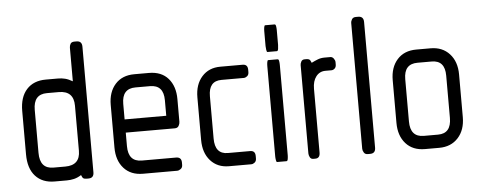

<svg xmlns="http://www.w3.org/2000/svg" viewBox="-37 -485 1424 565"><g transform="rotate(-5 675.5 -202.5)"><path d="M204 0H198Q192 0 189 -2Q186 -4 183 -12Q172 -5 161.5 -2.5Q151 0 140 0H104Q68 0 47.5 -22.5Q27 -45 27 -87V-215Q27 -256 47.5 -278.5Q68 -301 104 -301H140Q151 -301 161 -298.5Q171 -296 183 -289V-388Q183 -394 186 -399.5Q189 -405 198 -405H204Q220 -405 220 -388V-17Q220 0 204 0ZM183 -217Q183 -261 139 -261H104Q64 -261 64 -215V-88Q64 -41 104 -41H139Q183 -41 183 -84Z M470 -125H325V-85Q325 -39 365 -39H466Q482 -39 482 -23V-16Q482 -8 476.5 -4Q471 0 466 0H365Q329 0 308.5 -23Q288 -46 288 -84V-210Q288 -248 308.5 -271Q329 -294 365 -294H408Q445 -294 465 -271Q485 -248 485 -210V-143Q485 -137 481.5 -131Q478 -125 470 -125ZM448 -210Q448 -255 408 -255H365Q325 -255 325 -210V-164H448Z M685 0H619Q585 0 564.5 -23Q544 -46 544 -84V-210Q544 -248 564.5 -271Q585 -294 619 -294H685Q700 -294 700 -278V-271Q700 -263 695 -259Q690 -255 685 -255H619Q581 -255 581 -210V-85Q581 -39 619 -39H685Q700 -39 700 -23V-16Q700 -8 695 -4Q690 0 685 0Z M789 -325H761Q759 -325 758 -331.5Q757 -338 757 -343V-387Q757 -393 758 -398.5Q759 -404 761 -404H789Q792 -404 793 -398.5Q794 -393 794 -387V-343Q794 -338 793 -331.5Q792 -325 789 -325ZM789 0H761Q759 0 758 -6Q757 -12 757 -17V-284Q757 -290 758 -295.5Q759 -301 761 -301H789Q792 -301 793 -295.5Q794 -290 794 -284V-17Q794 -12 793 -6Q792 0 789 0Z M944 -255H926Q909 -255 898.5 -241.5Q888 -228 888 -205V-17Q888 0 874 0H868Q861 0 858 -6Q855 -12 855 -17V-278Q855 -283 858 -288.5Q861 -294 868 -294H874Q879 -294 882 -292Q885 -290 888 -282Q898 -287 907 -290.5Q916 -294 927 -294H944Q950 -294 954 -288.5Q958 -283 958 -278V-271Q958 -263 953.5 -259Q949 -255 944 -255Z M1036 0H1029Q1021 0 1017.5 -6Q1014 -12 1014 -17V-388Q1014 -394 1017.5 -399.5Q1021 -405 1029 -405H1036Q1052 -405 1052 -388V-17Q1052 0 1036 0Z M1240 0H1198Q1162 0 1141.5 -23Q1121 -46 1121 -84V-210Q1121 -248 1141.5 -271Q1162 -294 1198 -294H1240Q1275 -294 1296 -271Q1317 -248 1317 -210V-84Q1317 -46 1296 -23Q1275 0 1240 0ZM1279 -210Q1279 -255 1240 -255H1198Q1158 -255 1158 -210V-85Q1158 -39 1198 -39H1240Q1279 -39 1279 -85Z"/></g></svg>

Font: Chathura
Style: Bold
Weight: 700
Designer: Appaji Ambarisha Darbha
Foundry: Aditya Fonts
Version: Version 1.001 2016